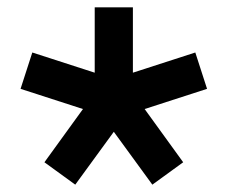

<svg xmlns="http://www.w3.org/2000/svg" viewBox="-20 -570 620 523"><path d="M342 -372V-550H238V-372L68 -427L36 -328L206 -273L101 -128L185 -67L290 -211L395 -67L479 -128L374 -273L544 -328L512 -427Z"/></svg>

Font: CommitMono-dimboump
Style: Bold
Weight: 700
Monospace: yes
Designer: Eigil Nikolajsen
Foundry: Eigil Nikolajsen
Version: Version 1.143